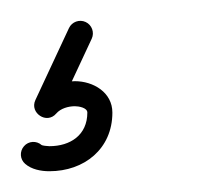

<svg xmlns="http://www.w3.org/2000/svg" viewBox="-25 -32 195 184"><path d="M57.1 -10.9C51.1 -13.7 43.9 -11.1 41.1 -5.1C30.4 17.9 19.7 40.9 8.9 63.9C6 70.2 8.8 76 13.4 79C17.9 82 24.4 82.1 28.9 76.8C33.1 71.9 40.5 69.8 46.8 69.8C50.2 69.8 58.7 71.1 58.7 75.9C58.7 97.4 42.4 108.1 22.3 108.1C20.3 108.1 15.5 107.5 14.9 107C9.9 102.6 2.3 103.1 -2 108.1C-6.4 113.1 -5.9 120.7 -0.9 125C5.2 130.4 14.4 132.1 22.3 132.1C55.7 132.1 82.7 110.7 82.7 75.9C82.7 56.5 64.4 45.8 46.8 45.8C33.5 45.8 19.6 50.9 10.7 61.2C6.2 66.4 9.8 72.7 15.2 76.2C20.5 79.7 27.8 80.3 30.7 74.1C41.4 51.1 52.2 28.1 62.9 5.1C65.7 -0.9 63.1 -8.1 57.1 -10.9Z"/></svg>

Font: FRB American Cursive Guidelines Arrows Light
Style: Italic
Weight: 300
Italic angle: -25°
Version: Version 2.0;Modular Font Editor K font №1